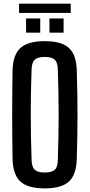

<svg xmlns="http://www.w3.org/2000/svg" viewBox="-20 -1036 497 1064"><path d="M228 8Q134.5 8 93 -30Q51.5 -68 49.5 -156Q48.5 -224 48 -284Q47.5 -344 47.5 -401.5Q47.5 -459 48 -518.5Q48.5 -578 49.5 -644.5Q51.5 -732 93 -770Q134.5 -808 228 -808Q320.5 -808 362 -770Q403.5 -732 405.5 -644.5Q407.5 -577.5 408.5 -518Q409.5 -458.5 409.5 -401Q409.5 -343.5 408.5 -283.8Q407.5 -224 405.5 -156Q403.5 -68 362 -30Q320.5 8 228 8ZM228 -80Q267.5 -80 283.8 -95.5Q300 -111 300.5 -150.5Q302.5 -219 303.8 -280.2Q305 -341.5 305 -400.2Q305 -459 303.8 -520.2Q302.5 -581.5 300.5 -650Q300 -689 283.8 -704.8Q267.5 -720.5 228 -720.5Q188.5 -720.5 172.2 -704.8Q156 -689 155 -650Q152.5 -582.5 151.5 -521.8Q150.5 -461 150.5 -402.2Q150.5 -343.5 151.5 -281.8Q152.5 -220 155 -150.5Q156 -111 172.2 -95.5Q188.5 -80 228 -80ZM254 -855V-933.5H332.5V-855ZM124.5 -855V-933.5H203V-855ZM85.5 -1015.5H372V-964.5H85.5Z"/></svg>

Font: Big Shoulders Medium
Style: Regular
Weight: 500
Designer: Patric King
Foundry: XO Type Co
Version: Version 2.002